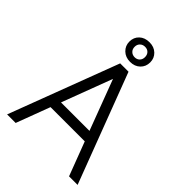

<svg xmlns="http://www.w3.org/2000/svg" viewBox="-279 -1136 1269 1269"><g transform="rotate(45 355.5 -501.5)"><path d="M26 0ZM515 -237H195L106 0H26L316 -767H394L685 0H605ZM488 -308 355 -661 222 -308ZM257 -912Q257 -952 284 -977.5Q311 -1003 355 -1003Q398 -1003 425 -977Q452 -951 452 -912Q452 -872 425 -846Q398 -820 355 -820Q312 -820 284.5 -846.5Q257 -873 257 -912ZM403 -912Q403 -934 390 -947.5Q377 -961 355 -961Q334 -961 320 -947.5Q306 -934 306 -912Q306 -890 320 -876.5Q334 -863 355 -863Q376 -863 389.5 -876.5Q403 -890 403 -912Z"/></g></svg>

Font: Biryani Light
Style: Regular
Weight: 300
Designer: Dan Reynolds and Mathieu Réguer
Foundry: Dan Reynolds and Mathieu Réguer
Version: Version 1.004; ttfautohint (v1.1) -l 5 -r 5 -G 72 -x 0 -D la